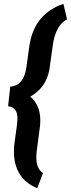

<svg xmlns="http://www.w3.org/2000/svg" viewBox="-20 -801 368 996"><path d="M173.3 175.3Q106.4 148.4 75.9 91.1Q45.4 33.7 54.2 -51.8L68.4 -155.3L70.3 -184.6Q72.3 -243.7 22 -250L33.2 -351.6Q103.5 -356.4 117.2 -453.6L130.9 -553.2Q153.3 -729 309.1 -780.8L327.6 -700.7Q272.9 -672.4 255.9 -580.1L235.8 -438Q218.3 -345.7 137.2 -299.8Q183.6 -260.3 188.5 -192.4Q189.9 -171.9 188 -150.9L170.4 -17.1Q167.5 8.3 168.9 29.3Q172.4 76.2 203.1 96.7Z"/></svg>

Font: TypoPRO Roboto
Style: Bold Italic
Weight: 700
Italic angle: -12°
Designer: Google
Version: Version 2.136; 2016